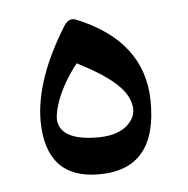

<svg xmlns="http://www.w3.org/2000/svg" viewBox="-34 -341 365 373"><g transform="rotate(-5 148.0 -154.5)"><path d="M80.1 -150.4Q70.3 -121.1 73.7 -108.4Q82.5 -73.2 151.4 -73.7Q197.8 -74.2 216.3 -102.1Q229 -121.6 214.8 -148.9Q198.2 -179.2 136.2 -212.4Q129.9 -215.8 120.6 -220.7Q93.3 -186 80.1 -150.4ZM41 -114.7Q41 -195.8 104 -296.4Q113.3 -310.5 127 -305.2Q255.4 -252.9 257.3 -136.2Q259.3 -1.5 144.5 -2Q42 -2.4 41 -114.7Z"/></g></svg>

Font: Parastoo Print
Style: Print
Weight: 400
Foundry: Saber Rastikerdar (saber.rastikerdar@gmail.com)
Version: Version 1.0.0-alpha5